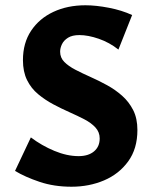

<svg xmlns="http://www.w3.org/2000/svg" viewBox="-20 -693 580 728"><path d="M358 -168Q358 -192 342 -209.5Q326 -227 300 -240.5Q274 -254 243.5 -267.5Q213 -281 182 -297.5Q151 -314 124.5 -336Q98 -358 82.5 -389.5Q67 -421 67 -465Q67 -530 98 -576.5Q129 -623 182.5 -648Q236 -673 304 -673Q344 -673 393 -663.5Q442 -654 481 -636L429 -505Q395 -532 354.5 -546Q314 -560 281 -560Q254 -560 238 -550Q222 -540 215 -525.5Q208 -511 208 -497Q208 -474 224 -458Q240 -442 266 -428.5Q292 -415 323.5 -401Q355 -387 386 -370Q417 -353 443 -330Q469 -307 485 -275.5Q501 -244 501 -200Q501 -129 466 -81Q431 -33 374.5 -9Q318 15 251 15Q185 15 130 -3.5Q75 -22 37 -45L97 -172Q138 -141 186 -121Q234 -101 278 -101Q315 -101 336.5 -119Q358 -137 358 -168Z"/></svg>

Font: Ysabeau SC ExtraBold
Style: Regular
Weight: 800
Designer: Christian Thalmann (Catharsis Fonts)
Version: Version 2.001;gftools[0.9.30]; featfreeze: smcp